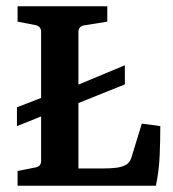

<svg xmlns="http://www.w3.org/2000/svg" viewBox="-20 -592 550 612"><path d="M34 -250 166 -301H179L378 -384V-323L179 -243H166L34 -190ZM432 -198 491 -190Q491 -146 489 -97.5Q487 -49 477 0H36V-47L92 -58Q111 -61 111 -79V-491Q111 -508 93 -512L36 -523V-572H322V-523L247 -511Q230 -507 230 -490V-55H306Q330 -55 348 -57Q366 -59 376 -64Q392 -70 398 -87Z"/></svg>

Font: Rasa SemiBold
Style: Regular
Weight: 600
Designer: Anna Giedrys (Yrsa+Rasa design), David Brezina (Yrsa art-direction, Rasa art-direction, design)
Foundry: Rosetta Type Foundry
Version: Version 2.004